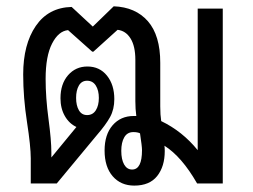

<svg xmlns="http://www.w3.org/2000/svg" viewBox="-20 -579 798 606"><path d="M403.8 6.8Q361.3 6.8 335.7 -22.7Q310.1 -52.2 310.1 -104Q310.1 -154.3 335.4 -183.6Q360.8 -212.9 401.9 -212.9H410.2Q407.2 -234.4 407.2 -259.8V-390.1Q407.2 -433.1 392.1 -457.5Q377 -481.9 351.1 -484.9L274.9 -416H271L194.8 -483.9Q164.6 -481 144.3 -441.4Q124 -401.9 124 -330.1Q124 -270.5 133.1 -203.4Q142.1 -136.2 142.1 -98.1V-82L221.2 -178.2Q198.2 -189 184.6 -212.9Q170.9 -236.8 170.9 -269Q170.9 -314 194.8 -341.6Q218.8 -369.1 255.9 -369.1Q294.4 -369.1 317.6 -340.3Q340.8 -311.5 340.8 -266.1Q340.8 -233.9 327.4 -209.5Q314 -185.1 285.2 -151.9L159.2 0H77.1V-79.1Q77.1 -116.7 65.2 -193.8Q53.2 -271 53.2 -344.2Q53.2 -439 93 -497.1Q132.8 -555.2 206.1 -557.1L272.9 -495.1L338.9 -559.1Q407.7 -556.6 446.8 -512Q485.8 -467.3 485.8 -380.9V-243.2Q485.8 -216.3 488.8 -196.8Q555.7 -164.6 604 -105V-551.8H683.1V0H602.1Q553.7 -84.5 499 -119.1Q500 -113.3 500 -102.1Q500 -53.7 476.1 -23.4Q452.1 6.8 403.8 6.8ZM254.9 -215.8Q272.9 -215.8 282.5 -231Q292 -246.1 292 -270Q292 -293.5 282.5 -308.8Q272.9 -324.2 254.9 -324.2Q237.8 -324.2 229 -309.1Q220.2 -293.9 220.2 -270Q220.2 -246.1 229 -231Q237.8 -215.8 254.9 -215.8ZM397 -43.9Q428.2 -43.9 428.2 -105Q428.2 -117.2 421.9 -158.2Q414.1 -162.1 400.9 -162.1Q381.8 -162.1 372.3 -145.8Q362.8 -129.4 362.8 -103Q362.8 -75.7 371.8 -59.8Q380.9 -43.9 397 -43.9Z"/></svg>

Font: Noto Sans Thai Looped Condensed
Style: Regular
Weight: 400
Width: 3
Designer: Sasikarn Vongin, Ben Mitchell
Foundry: The Fontpad Ltd
Version: Version 1.00